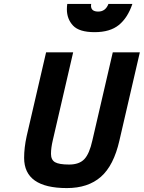

<svg xmlns="http://www.w3.org/2000/svg" viewBox="-20 -947 733 979"><path d="M444 -918Q444 -888 481 -888Q518 -888 533 -927H655Q631 -856 586 -819.5Q541 -783 462.5 -783Q384 -783 352.5 -816.5Q321 -850 321 -900Q321 -913 323 -927H445Q444 -922 444 -918ZM249 -231Q240 -193 240 -162.5Q240 -132 260.5 -120Q281 -108 332.5 -108Q384 -108 410 -135.5Q436 -163 451 -231L555 -680H693L589 -231Q560 -103 494.5 -45.5Q429 12 321 12Q103 12 103 -142Q103 -194 116 -253L215 -680H353Z"/></svg>

Font: Titillium Web
Style: Bold Italic
Weight: 700
Italic angle: -13°
Version: Version 1.001;PS 57.000;hotconv 1.0.70;makeotf.lib2.5.55311